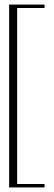

<svg xmlns="http://www.w3.org/2000/svg" viewBox="-20 -770 236 840"><path d="M20 -750H175V-735H55V35H175V50H20Z"/></svg>

Font: Dorsa
Style: Regular
Weight: 400
Version: Version 1.002